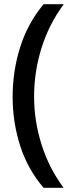

<svg xmlns="http://www.w3.org/2000/svg" viewBox="-20 -734 353 912"><path d="M40 -274Q40 -397 76 -510.5Q112 -624 187 -714H283Q213 -620 177.5 -507Q142 -394 142 -275Q142 -159 177.5 -47Q213 65 282 158H187Q112 71 76 -41Q40 -153 40 -274Z"/></svg>

Font: Noto Sans Khmer Condensed Medium
Style: Regular
Weight: 500
Width: 3
Designer: Danh Hong and the Monotype Design Team
Foundry: Monotype Imaging Inc.
Version: Version 2.004; ttfautohint (v1.8.4.7-5d5b)